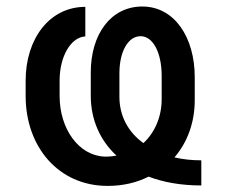

<svg xmlns="http://www.w3.org/2000/svg" viewBox="-20 -573 710 602"><path d="M611.2 8.5V-70.3C580.6 -70.3 552.6 -73.5 527 -79.5C567.5 -126.4 590.6 -188.9 590.6 -258.9V-331C590.6 -456 527 -552.6 426.1 -552.6C327.1 -552.6 264.6 -465.2 264.6 -345.9V-273.1C264.6 -198.9 293 -133.2 345.2 -85.2C332.7 -82.7 320 -81.7 306.8 -82C226.6 -85.9 166.9 -169 166.9 -272V-320C166.9 -398.4 203.5 -456.7 247.5 -458.8V-551.5C135.7 -551.5 60.4 -452.1 60.4 -320V-272C60.4 -112.6 163.4 9.9 317.5 9.9C365.4 9.9 408.7 -0.4 446 -19.2C492.5 -1.4 547.9 8.5 611.2 8.5ZM354.4 -269.5V-343C354.4 -411.6 381.7 -459.5 420.8 -459.5C459.5 -459.5 486.9 -408.4 486.9 -335.2V-261.7C486.9 -206.3 465.2 -157.3 429.7 -124.3C381.7 -158.7 354.4 -209.9 354.4 -269.5Z"/></svg>

Font: Margiela Sans Medium
Style: Regular
Weight: 500
Designer: Stefan Endress, Andreas Faust
Version: Version 1.100;FEAKit 1.0